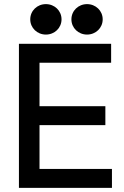

<svg xmlns="http://www.w3.org/2000/svg" viewBox="-20 -913 604 933"><path d="M127 -819C127 -777 161 -745 203 -745C245 -745 279 -777 279 -819C279 -861 245 -893 203 -893C161 -893 127 -861 127 -819ZM327 -819C327 -777 361 -745 403 -745C445 -745 479 -777 479 -819C479 -861 445 -893 403 -893C361 -893 327 -861 327 -819ZM72 -700V0H524V-92H172V-305H492V-397H172V-608H520V-700Z"/></svg>

Font: Space Text Medium
Style: Regular
Weight: 500
Designer: Florian Karsten (Space Text), Colophon Foundry (Space Mono)
Foundry: Florian Karsten
Version: Version 1.003;PS 001.003;hotconv 1.0.88;makeotf.lib2.5.64775